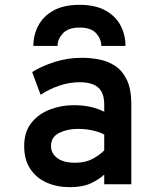

<svg xmlns="http://www.w3.org/2000/svg" viewBox="-20 -762 656 794"><path d="M269 12Q215.5 12 172.8 -7Q130 -26 105 -63.8Q80 -101.5 80 -158Q80 -217 110 -254.2Q140 -291.5 186.8 -309.2Q233.5 -327 284 -327Q323 -327 353.5 -320.2Q384 -313.5 411 -300V-330Q411 -364 399 -384.2Q387 -404.5 364.2 -413.2Q341.5 -422 310 -422Q267.5 -422 225.8 -408Q184 -394 148 -370L113 -464Q150 -487.5 204 -505.2Q258 -523 320 -523Q354 -523 389.8 -516.2Q425.5 -509.5 455.8 -489.8Q486 -470 504.5 -431.8Q523 -393.5 523 -331V0H411V-40Q390 -20 355.8 -4Q321.5 12 269 12ZM290 -89Q332 -89 361.8 -104.5Q391.5 -120 411 -140V-206Q390 -216.5 361.8 -222.8Q333.5 -229 302 -229Q258 -229 224.5 -212.2Q191 -195.5 191 -158Q191 -127.5 217 -108.2Q243 -89 290 -89ZM118 -572Q118 -617.5 138.5 -656.2Q159 -695 201.2 -718.5Q243.5 -742 309 -742Q375 -742 417 -718.2Q459 -694.5 479 -655.8Q499 -617 499 -572H399Q399 -600 378 -624Q357 -648 309 -648Q262 -648 240 -624Q218 -600 218 -572Z"/></svg>

Font: Overpass Mono Light
Style: Regular
Weight: 300
Monospace: yes
Designer: Delve Withrington, Dave Bailey
Foundry: Delve Fonts LLC
Version: Version 4.000